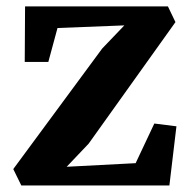

<svg xmlns="http://www.w3.org/2000/svg" viewBox="-20 -566 580 586"><path d="M359.5 -488.5 155.5 -480.5 127.5 -377H55.5L56.5 -546.5H492.5L515.5 -498.5L250.5 -127.5L183.5 -57L394 -68L451 -189L518.5 -180.5L497 0H45L20.5 -50L292 -418Z"/></svg>

Font: Merriweather Text Regular
Style: Bold
Weight: 700
Designer: Eben Sorkin
Foundry: Eben Sorkin
Version: Version 2.100; ttfautohint (v1.7.19-72a1) -l 8 -r 50 -G 200 